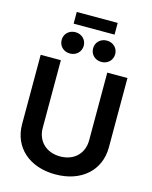

<svg xmlns="http://www.w3.org/2000/svg" viewBox="-152 -1160 1007 1270"><g transform="rotate(15 352.0 -525.5)"><path d="M352.1 11.7C531.7 11.7 648.9 -96.2 648.9 -252.4V-727.5H510.7V-263.7C510.7 -175.3 449.2 -111.3 352.1 -111.3C255.4 -111.3 192.9 -175.3 192.9 -263.7V-727.5H54.7V-252.4C54.7 -96.2 171.9 11.7 352.1 11.7ZM454.1 -785.6C497.1 -785.6 529.8 -816.9 529.8 -858.9C529.8 -900.4 497.1 -931.6 454.1 -931.6C410.6 -931.6 378.4 -900.4 378.4 -858.9C378.4 -816.9 410.6 -785.6 454.1 -785.6ZM238.8 -785.6C281.7 -785.6 314.5 -816.9 314.5 -858.9C314.5 -900.4 281.7 -931.6 238.8 -931.6C195.3 -931.6 163.1 -900.4 163.1 -858.9C163.1 -816.9 195.3 -785.6 238.8 -785.6ZM492.2 -1063H211.9V-982.9H492.2Z"/></g></svg>

Font: Raveo Display Display SemiBold
Style: Regular
Weight: 600
Designer: Jakub Foglar, Rasmus Andersson (Inter)
Foundry: Jakubfoglar.com
Version: Version 1.100;Glyphs 3.2.3 (3260)